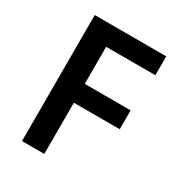

<svg xmlns="http://www.w3.org/2000/svg" viewBox="-170 -828 878 942"><g transform="rotate(30 269.0 -357.0)"><path d="M219.2 -290H479V-397H219.2V-606.9H498V-713.9H92.8V0H219.2Z"/></g></svg>

Font: Noto Reveo Sans
Style: Regular
Weight: 600
Designer: Monotype Design Team
Foundry: Monotype Imaging Inc.
Version: Version 2.007